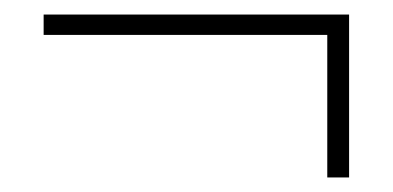

<svg xmlns="http://www.w3.org/2000/svg" viewBox="-20 -306 540 264"><path d="M430 -62V-258H40V-286H460V-62Z"/></svg>

Font: Spectral ExtraLight
Style: Regular
Weight: 275
Designer: Jean-Baptiste Levee
Foundry: Production Type
Version: Version 2.001